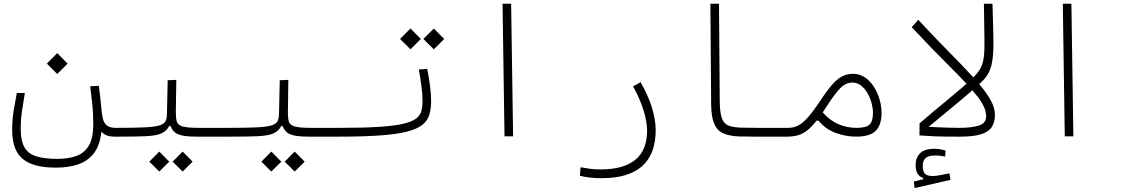

<svg xmlns="http://www.w3.org/2000/svg" viewBox="-20 -713 5899 1004"><path d="M273.9 163.6Q187.5 163.6 137 141.1Q86.4 118.7 64.9 74.7Q43.5 30.8 43.5 -33.7Q43.5 -87.4 51.5 -134.8Q59.6 -182.1 67.9 -226.6H109.9Q103.5 -184.1 95.9 -137.5Q88.4 -90.8 88.4 -38.6Q88.4 22 107.2 56.2Q126 90.3 168.5 104Q210.9 117.7 280.8 117.7Q339.4 117.7 381.3 101.8Q423.3 85.9 445.6 46.4Q467.8 6.8 467.8 -64.9Q467.8 -120.1 463.1 -165Q458.5 -210 451.7 -261.7L496.6 -264.2Q504.9 -206.1 509.3 -153.8Q512.2 -117.2 517.8 -93Q523.4 -68.8 538.8 -56.6Q554.2 -44.4 585.9 -44.4Q604.5 -44.4 613.5 -40.3Q622.6 -36.1 622.6 -22Q622.6 -7.3 610.1 -2.9Q597.7 1.5 580.1 1.5Q553.7 1.5 537.1 -5.4Q520.5 -12.2 510.3 -24.9Q502 50.3 468.8 91.1Q435.5 131.8 385 147.7Q334.5 163.6 273.9 163.6ZM279.3 -326.2 225.1 -380.4 279.3 -435.1 333.5 -380.4Z M580.1 1.5 585.9 -44.4Q679.7 -44.4 733.6 -46.9Q787.6 -49.3 813 -56.9Q838.4 -64.5 845.5 -79.3Q852.5 -94.2 853 -119.1L856.9 -293.5L901.9 -295.4L899.4 -124Q899.4 -93.8 904.8 -76.4Q910.2 -59.1 935.1 -51.8Q960 -44.4 1018.6 -44.4H1171.9Q1190.4 -44.4 1197 -40.8Q1203.6 -37.1 1203.6 -22Q1203.6 -7.3 1193.6 -2.9Q1183.6 1.5 1166 1.5H1007.3Q941.9 1.5 913.1 -10Q884.3 -21.5 871.6 -54.2H864.7Q850.6 -26.4 822 -14.6Q793.5 -2.9 741 -0.7Q688.5 1.5 602.1 1.5Q596.7 1.5 591.3 1.5Q585.9 1.5 580.1 1.5ZM813 184.1 760.7 132.3 813 79.6 865.2 132.3ZM935.1 184.1 882.8 132.3 935.1 79.6 987.3 132.3Z M1166 1.5 1171.9 -44.4Q1265.6 -44.4 1319.6 -46.9Q1373.5 -49.3 1398.9 -56.9Q1424.3 -64.5 1431.4 -79.3Q1438.5 -94.2 1439 -119.1L1442.9 -293.5L1487.8 -295.4L1485.4 -124Q1485.4 -93.8 1490.7 -76.4Q1496.1 -59.1 1521 -51.8Q1545.9 -44.4 1604.5 -44.4H1757.8Q1776.4 -44.4 1783 -40.8Q1789.6 -37.1 1789.6 -22Q1789.6 -7.3 1779.5 -2.9Q1769.5 1.5 1752 1.5H1593.3Q1527.8 1.5 1499 -10Q1470.2 -21.5 1457.5 -54.2H1450.7Q1436.5 -26.4 1408 -14.6Q1379.4 -2.9 1326.9 -0.7Q1274.4 1.5 1188 1.5Q1182.6 1.5 1177.2 1.5Q1171.9 1.5 1166 1.5ZM1398.9 184.1 1346.7 132.3 1398.9 79.6 1451.2 132.3ZM1521 184.1 1468.8 132.3 1521 79.6 1573.2 132.3Z M1752 1.5Q1740.7 1.5 1740.7 -23.9Q1740.7 -44.4 1757.8 -44.4Q1880.9 -44.4 1960.7 -49.6Q2040.5 -54.7 2087.2 -65.4Q2133.8 -76.2 2155.5 -92.8Q2177.2 -109.4 2183.3 -132.1Q2189.5 -154.8 2189.5 -184.6Q2189.5 -221.2 2183.6 -264.9Q2177.7 -308.6 2169.9 -349.6L2213.9 -353Q2222.7 -311 2228.5 -265.6Q2234.4 -220.2 2234.4 -185.5Q2234.4 -144.5 2225.3 -113.8Q2216.3 -83 2189.5 -61Q2162.6 -39.1 2109.6 -25.1Q2056.6 -11.2 1969.5 -4.9Q1882.3 1.5 1752 1.5ZM2248.5 -455.1 2193.8 -509.3 2248.5 -564 2302.7 -509.3ZM2126.5 -455.1 2071.8 -509.3 2126.5 -564 2180.7 -509.3Z M2618.2 0 2607.9 -693.4H2652.8L2663.1 0Z M3126 218.8Q3061 218.8 3012.2 206.1L3016.1 161.6Q3043.5 166.5 3066.2 169.7Q3088.9 172.9 3121.6 172.9Q3241.2 172.9 3302.5 122.3Q3363.8 71.8 3363.8 -29.8Q3363.8 -74.7 3345.5 -135Q3327.1 -195.3 3290.5 -261.2L3329.6 -283.2Q3368.7 -215.8 3388.7 -151.4Q3408.7 -86.9 3408.7 -33.2Q3408.7 218.8 3126 218.8Z M4095.7 1.5Q4079.6 1.5 4063.2 1.5Q4046.9 1.5 4030.8 1.5Q3982.4 2 3935.5 1.7Q3888.7 1.5 3847.7 0.5Q3796.4 -1 3763.7 -14.9Q3731 -28.8 3715.1 -64.9Q3699.2 -101.1 3698.7 -168.9L3694.8 -693.4H3739.7L3743.7 -186Q3744.1 -125 3754.4 -95.5Q3764.6 -65.9 3789.8 -56.2Q3814.9 -46.4 3859.9 -45.4Q3898.4 -44.4 3942.6 -44.4Q3986.8 -44.4 4040.5 -44.4Q4055.2 -44.4 4070.3 -44.4Q4085.4 -44.4 4101.6 -44.4Q4108.4 -44.4 4113.5 -39.6Q4118.7 -34.7 4118.7 -23.4Q4118.7 1.5 4095.7 1.5Z M4092.8 1.5Q4079.6 1.5 4075.2 -3.7Q4070.8 -8.8 4070.8 -22Q4070.8 -33.7 4077.6 -39.1Q4084.5 -44.4 4101.6 -44.4Q4129.9 -44.4 4154.3 -56.9Q4178.7 -69.3 4207.8 -102.8Q4236.8 -136.2 4277.8 -198.7Q4310.5 -248 4336.7 -276.1Q4362.8 -304.2 4387.7 -315.7Q4412.6 -327.1 4440.4 -327.1Q4474.6 -327.1 4502.2 -308.6Q4529.8 -290 4549.3 -259.8Q4568.8 -229.5 4579.3 -193.4Q4589.8 -157.2 4589.8 -122.6Q4589.8 -60.5 4559.8 -29.5Q4529.8 1.5 4456.1 1.5Q4402.8 1.5 4349.6 -18.1Q4296.4 -37.6 4259.8 -82.5H4250.5Q4222.2 -46.9 4198 -28.8Q4173.8 -10.7 4148.7 -4.6Q4123.5 1.5 4092.8 1.5ZM4282.2 -125.5Q4319.3 -83 4364 -63.7Q4408.7 -44.4 4459 -44.4Q4508.8 -44.4 4526.9 -61.3Q4544.9 -78.1 4544.9 -124Q4544.9 -146 4537.8 -173.1Q4530.8 -200.2 4516.8 -224.9Q4502.9 -249.5 4482.9 -265.4Q4462.9 -281.2 4437 -281.2Q4402.8 -281.2 4374 -252Q4345.2 -222.7 4303.2 -157.2Q4292 -140.1 4282.2 -125.5Z M5001 1.5Q4997.1 1.5 4993.2 1.5Q4989.3 1.5 4985.8 1.5Q4950.2 1.5 4922.6 1.2Q4895 1 4864.3 -0.2Q4833.5 -1.5 4788.1 -4.9L4788.6 -67.9L4807.6 -51.8Q4840.8 -49.3 4877.2 -47.6Q4913.6 -45.9 4945.6 -45.2Q4977.5 -44.4 4997.1 -44.4Q5058.6 -44.4 5097.7 -56.2Q5136.7 -67.9 5136.7 -105.5Q5136.7 -152.3 5088.1 -212.6Q5039.6 -272.9 4952.1 -359.4Q4864.7 -445.8 4747.6 -570.8L4781.7 -609.4Q4868.2 -516.1 4941.4 -442.4Q5014.6 -368.7 5068.6 -309.8Q5122.6 -251 5152.6 -202.6Q5182.6 -154.3 5182.6 -111.8Q5182.6 -77.6 5168.2 -52Q5153.8 -26.4 5114.7 -12.5Q5075.7 1.5 5001 1.5ZM4762.7 270.5 4758.3 236.3 4807.6 224.1V217.8Q4768.1 204.6 4768.1 150.9Q4768.1 108.4 4793.2 86.7Q4818.4 64.9 4863.3 64.9Q4896 64.9 4924.3 74.2L4922.4 105.5Q4909.7 103.5 4897.9 101.8Q4886.2 100.1 4870.6 100.1Q4834.5 100.1 4819.8 114Q4805.2 127.9 4805.2 154.3Q4805.2 184.1 4817.1 195.8Q4829.1 207.5 4857.4 207.5Q4874.5 207.5 4897.9 202.6Q4921.4 197.8 4944.8 193.4L4950.2 227.5Z M4816.4 -33.7 4788.6 -67.9Q4869.6 -137.7 4944.3 -198.7Q5019 -259.8 5068.8 -307.6Q5093.8 -331.5 5106.9 -355.5Q5120.1 -379.4 5124.5 -414.3Q5128.9 -449.2 5127.9 -506.3L5125 -693.4H5169.9L5174.3 -532.7Q5176.3 -459 5171.4 -413.1Q5166.5 -367.2 5152.3 -337.6Q5138.2 -308.1 5112.3 -284.2Q5072.3 -246.6 5021.7 -203.9Q4971.2 -161.1 4918 -117.4Q4864.7 -73.7 4816.4 -33.7Z M5547.9 0 5537.6 -693.4H5582.5L5592.8 0Z"/></svg>

Font: Cascadia Mono ExtraLight
Style: Regular
Weight: 200
Monospace: yes
Designer: Aaron Bell
Foundry: Saja Typeworks
Version: Version 2404.023; ttfautohint (v1.8.4)